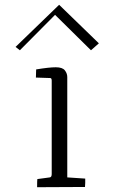

<svg xmlns="http://www.w3.org/2000/svg" viewBox="-20 -781 484 802"><path d="M261 -459V-40L336 -35Q336 -34 336 -17L335 0L135 1Q135 -28 136 -33L188 -40Q196 -41 196 -54V-444Q196 -455 190 -455L130 -457L131 -491Q185 -500 213 -500Q241 -500 251 -487Q261 -474 261 -459ZM45 -585 227 -761Q385 -607 393 -600L360 -571L210 -719L63 -571Z"/></svg>

Font: Antic Didone
Style: Regular
Weight: 400
Designer: Santiago Orozco
Foundry: Santiago Orozco
Version: Version 2.000